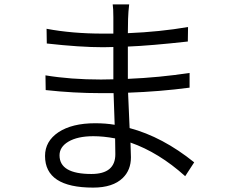

<svg xmlns="http://www.w3.org/2000/svg" viewBox="-20 -811 1040 874"><path d="M504 -181Q451 -191 405 -191Q333 -191 291 -166Q251 -142 251 -104Q251 -19 396 -19Q505 -19 505 -109ZM187 -468Q301 -449 440 -449L496 -450V-597L450 -596Q344 -596 193 -613L192 -680Q308 -658 449 -658H496V-732Q496 -773 493 -791H568Q564 -758 563 -725L562 -660Q708 -666 836 -688L835 -622Q664 -603 562 -599V-452Q705 -458 843 -479V-412Q707 -394 563 -389L570 -228Q720 -188 864 -72L823 -9Q703 -117 574 -162L576 -95Q576 -37 539 -1Q494 43 404 43Q185 43 185 -101Q185 -168 246 -209Q308 -250 413 -250Q461 -250 502 -243L497 -387H440Q314 -387 188 -401Z"/></svg>

Font: Source Han Sans CN Normal
Style: Regular
Weight: 350
Designer: Ryoko NISHIZUKA 西塚涼子 (kana, bopomofo & ideographs); Paul D. Hunt (Latin, Greek & Cyrillic); Sandoll Communications 산돌커뮤니
Foundry: Adobe
Version: Version 2.004;hotconv 1.0.118;makeotfexe 2.5.65603